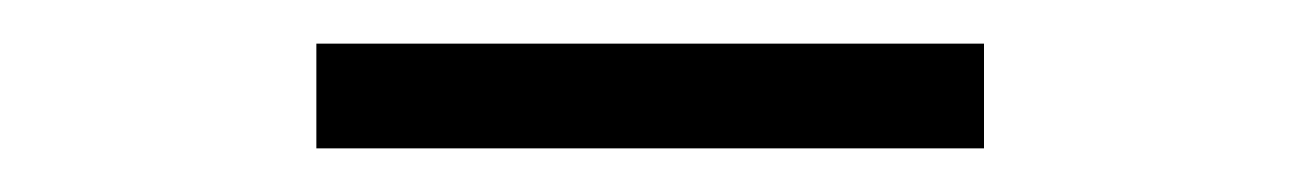

<svg xmlns="http://www.w3.org/2000/svg" viewBox="-20 -720 596 88"><path d="M125 -652V-700H431V-652Z"/></svg>

Font: Onest ExtraLight
Style: Regular
Weight: 250
Designer: Dmitri Voloshin, Andrey Kudryavtsev
Foundry: Dmitri Voloshin, Andrey Kudryavtsev
Version: Version 1.000;gftools[0.9.33]